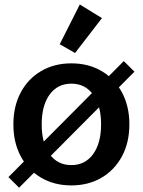

<svg xmlns="http://www.w3.org/2000/svg" viewBox="-20 -826 645 868"><path d="M302.7 12.2Q225.1 12.2 165.8 -22.7Q106.4 -57.6 73.5 -119.9Q40.5 -182.1 40.5 -263.7Q40.5 -345.2 73.5 -407.5Q106.4 -469.7 165.8 -504.6Q225.1 -539.6 302.7 -539.6Q380.4 -539.6 439.5 -504.6Q498.5 -469.7 531.7 -407.5Q564.9 -345.2 564.9 -263.7Q564.9 -182.1 531.7 -119.9Q498.5 -57.6 439.2 -22.7Q379.9 12.2 302.7 12.2ZM302.7 -79.6Q364.7 -79.6 400.9 -129.2Q437 -178.7 437 -263.7Q437 -349.1 400.9 -398.4Q364.7 -447.8 302.7 -447.8Q240.2 -447.8 204.3 -398.4Q168.5 -349.1 168.5 -263.7Q168.5 -178.7 204.3 -129.2Q240.2 -79.6 302.7 -79.6ZM66.4 22.5 18.1 -25.4 539.6 -549.8 587.9 -502ZM319.3 -586.4 250 -626 340.8 -805.7 440.9 -744.1Z"/></svg>

Font: Schibsted Grotesk SemiBold
Style: Regular
Weight: 600
Designer: Bakken & Baeck AS, Henrik Kongsvoll
Foundry: Schibsted ASA
Version: Version 1.100;gftools[0.9.25]